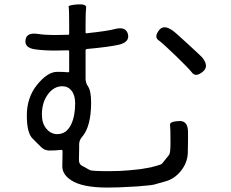

<svg xmlns="http://www.w3.org/2000/svg" viewBox="-20 -804 1040 866"><path d="M518 41Q491 42 464 42Q351 42 301 9Q261 -17 261 -54Q261 -80 262 -106V-123Q262 -128 257 -128Q230 -125 202 -125Q180 -125 163 -143Q145 -161 127 -179Q101 -204 101 -283.5Q101 -363 146 -420Q194 -480 238 -480Q265 -480 287 -478Q292 -478 292 -483V-572Q292 -577 287 -577H281Q255 -576 229 -576Q179 -576 142 -581Q90 -587 95 -623Q99 -659 151 -651Q184 -646 224 -646Q250 -646 276 -647H287Q292 -647 292 -652V-698Q292 -765 289.5 -773Q287 -781 329 -784Q371 -787 368.5 -769Q366 -751 366 -698V-658Q366 -653 371 -654Q466 -664 498 -673Q548 -686 557 -650Q566 -614 515 -602Q470 -592 372 -583Q366 -582 366 -576V-449Q366 -431 376 -416Q391 -395 391 -342Q391 -232 349 -185Q338 -172 337 -155V-135Q336 -109 336 -83Q336 -64 349 -57Q362 -50 385 -37Q393 -32 471 -32Q496 -32 521 -33L564 -36Q589 -38 613 -41L642 -46Q666 -50 689 -57Q707 -62 711 -66Q727 -86 743 -106Q749 -114 749 -161Q749 -226 747 -241Q745 -256 787 -258Q828 -261 828 -208V-167Q828 -140 827 -113Q825 -69 795.5 -32.5Q766 4 723 15Q698 22 673 29Q667 31 630 34Q603 37 576 38ZM238 -199Q280 -199 301 -243Q319 -281 319 -338Q319 -374 303 -394.5Q287 -415 261 -415Q223 -415 196 -378.5Q169 -342 169 -287Q169 -247 189.5 -223Q210 -199 238 -199ZM894 -480Q863 -455 846.5 -476Q830 -497 772 -553Q714 -609 694.5 -623Q675 -637 696 -666Q717 -696 759 -666Q766 -662 827 -606Q888 -550 892 -545Q925 -504 894 -480Z"/></svg>

Font: Resource Han Rounded HK
Style: Regular
Weight: 400
Designer: Cyano Hao (round all glyphs); Ryoko NISHIZUKA  (kana, bopomofo & ideographs); Paul D. Hunt (Latin, Greek & Cyrillic); Sa
Foundry: Cyano Hao
Version: 0.990